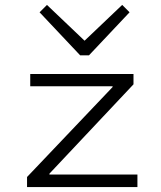

<svg xmlns="http://www.w3.org/2000/svg" viewBox="-20 -761 654 781"><path d="M90 0V-18L130 -51H539V0ZM90 -15V-41L459 -429L438 -377V-445H523V-418L157 -29L181 -81V-15ZM103 -410V-460H523V-445L474 -410ZM507 -711 342 -536H315L311 -583L477 -741ZM141 -711 171 -741 337 -583 333 -536H306Z"/></svg>

Font: Intel One Mono Light
Style: Regular
Weight: 300
Monospace: yes
Designer: Fred Shallcrass
Foundry: Frere-Jones Type LLC
Version: Version 1.004